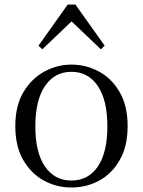

<svg xmlns="http://www.w3.org/2000/svg" viewBox="-20 -818 636 853"><path d="M297 15Q231 15 174.5 -16Q118 -47 83 -107.5Q48 -168 48 -258Q48 -348 84 -408.5Q120 -469 177 -500Q234 -531 297 -531Q362 -531 419 -500.5Q476 -470 511.5 -409Q547 -348 547 -258Q547 -168 512 -107Q477 -46 420.5 -15.5Q364 15 297 15ZM297 -16Q372 -16 414.5 -78Q457 -140 457 -257Q457 -373 414.5 -436Q372 -499 297 -499Q223 -499 180 -436Q137 -373 137 -257Q137 -140 180 -78Q223 -16 297 -16ZM428 -599 298 -723 168 -599 151 -615 281 -798H315L445 -615Z"/></svg>

Font: Early Summer Mincho
Style: Regular
Weight: 400
Designer: GuiWonder
Version: Version 1.002